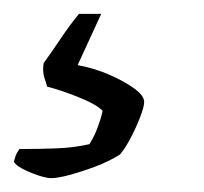

<svg xmlns="http://www.w3.org/2000/svg" viewBox="-103 -57 294 277"><path d="M-29 200Q-36 200 -48 196Q-60 192 -70.5 186.5Q-81 181 -83 176Q-81 169 -80 166.5Q-79 164 -75 158Q-45 158 -20.5 157Q4 156 26 151Q33 140 38 126.5Q43 113 45 103Q37 94 11 83.5Q-15 73 -35 68Q-36 64 -39 55Q-42 46 -40 34Q-29 19 -16 -0.5Q-3 -20 11 -37H43L9 37Q32 41 54 50.5Q76 60 90.5 70.5Q105 81 105 90Q105 97 99 112.5Q93 128 85 143Q77 158 70 166Q54 176 34 183.5Q14 191 -3 195.5Q-20 200 -29 200Z"/></svg>

Font: Texturina 12pt Light
Style: Italic
Weight: 300
Italic angle: -11°
Designer: Guillermo Torres Carreño
Foundry: Omnibus-Type
Version: Version 1.002